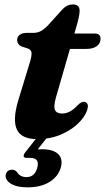

<svg xmlns="http://www.w3.org/2000/svg" viewBox="-20 -598 462 844"><path d="M103.5 -384.5 77 -393Q55.5 -401.5 55.5 -423Q55.5 -437 67 -445.2Q78.5 -453.5 98.5 -453.5H127Q144.5 -453.5 158.8 -461Q173 -468.5 187.5 -483L256 -558.5Q275 -578.5 300 -578.5Q330 -578.5 330 -550.5Q330 -543 327.8 -529.8Q325.5 -516.5 321 -499.5L307 -450.5H397.5Q422 -450.5 422 -427.5Q422 -407 405.2 -395Q388.5 -383 360.5 -383H287.5L226 -170Q214.5 -129.5 221.8 -114.2Q229 -99 254 -99Q287.5 -99 320.5 -134.5Q336 -150.5 348 -150.5Q357 -150.5 362.2 -144.2Q367.5 -138 366 -127.5Q362 -97 332.2 -64.2Q302.5 -31.5 253.5 -9Q204.5 13.5 143 13.5Q74.5 13.5 54.5 -28Q34.5 -69.5 60 -156L111.5 -324.5Q120.5 -355 118.5 -367.2Q116.5 -379.5 103.5 -384.5ZM152.5 -6.5H197L146 58.5Q154 58 163.5 58Q214 58 235.8 79.2Q257.5 100.5 247.5 137.5Q236.5 177.5 198.2 201.5Q160 225.5 101.5 225.5Q52.5 225.5 27.2 209Q2 192.5 5 170.5Q10.5 148.5 32 148Q39.5 147.5 44.8 150.5Q50 153.5 54 157.5Q67.5 180.5 97 180.5Q134 180.5 144.5 136.5Q154.5 96 112 96H98Q85 96 84 88.8Q83 81.5 91.5 71Z"/></svg>

Font: Fraunces 9pt
Style: Bold Italic
Weight: 700
Italic angle: -16°
Version: Version 1.000;[b76b70a41]